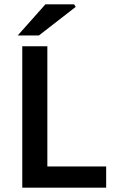

<svg xmlns="http://www.w3.org/2000/svg" viewBox="-20 -868 542 888"><path d="M83 0V-654H199V-98H471V0ZM62 -704 190 -848H323L330 -836L160 -704Z"/></svg>

Font: Source Sans 3 ExtraLight SemiBold
Style: Regular
Weight: 600
Version: Version 3.052;hotconv 1.1.0;makeotfexe 2.6.0